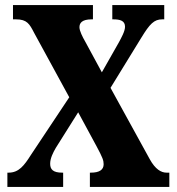

<svg xmlns="http://www.w3.org/2000/svg" viewBox="-20 -734 695 754"><path d="M9 0H228V-56H224C188 -56 177 -69 177 -91C177 -112 188 -134 199 -153L287 -293L360 -158C383 -115 387 -104 387 -89C387 -67 370 -56 337 -56H333V0H645V-56H634C613 -56 590 -69 568 -109L414 -389L535 -586C568 -640 585 -658 617 -658H625V-714H421V-658H425C451 -658 471 -653 471 -629C471 -611 456 -585 447 -568L380 -450L315 -570C304 -589 292 -613 292 -627C292 -643 301 -658 340 -658H345V-714H31V-658H43C86 -658 96 -640 114 -605L252 -352L101 -125C75 -84 54 -56 14 -56H9Z"/></svg>

Font: Noto Serif Ethiopic ExtraCondensed Black
Style: Regular
Weight: 900
Width: 2
Designer: Monotype Design Team
Foundry: Monotype Imaging Inc.
Version: Version 2.102